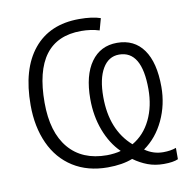

<svg xmlns="http://www.w3.org/2000/svg" viewBox="-84 -809 934 934"><g transform="rotate(-10 383.0 -342.0)"><path d="M503 -10Q452 10 380 10Q281 10 209 -35.5Q137 -81 99.5 -163.5Q62 -246 62 -353Q62 -531 141.5 -628Q221 -725 367 -725Q432 -725 472 -711L456 -653Q415 -666 366 -666Q131 -666 131 -353Q131 -207 197.5 -128Q264 -49 386 -49Q403 -49 423 -51.5Q443 -54 455 -58Q407 -105 380 -176.5Q353 -248 353 -332Q353 -449 399.5 -514Q446 -579 528 -579Q613 -579 658.5 -515Q704 -451 704 -331Q704 -243 668 -166.5Q632 -90 568 -45Q609 -16 658 -16Q695 -16 722 -26V30Q698 41 651 41Q608 41 572 27.5Q536 14 503 -10ZM640 -331Q640 -521 528 -521Q476 -521 446.5 -471Q417 -421 417 -331Q417 -168 517 -80Q576 -114 608 -180Q640 -246 640 -331Z"/></g></svg>

Font: OpenSansMMV
Style: Light
Weight: 300
Foundry: Ascender Corporation
Version: Version 4.001